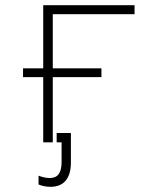

<svg xmlns="http://www.w3.org/2000/svg" viewBox="-20 -550 603 742"><path d="M147 0H184V-252H372V-286H184V-495H500V-530H147V-286H69V-252H147ZM175 172C227 172 254 139 254 78V-36H199V0H218V76C218 119 203 138 172 138C157 138 142 134 129 129V163C141 168 157 172 175 172Z"/></svg>

Font: Noto Sans Mono SemiCondensed ExtraLight
Style: Regular
Weight: 200
Width: 4
Designer: Monotype Design Team
Foundry: Monotype Imaging Inc.
Version: Version 2.014